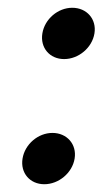

<svg xmlns="http://www.w3.org/2000/svg" viewBox="-20 -469 264 494"><path d="M38 -61C32 -24 57 5 94 5C131 5 166 -24 172 -61C178 -98 152 -127 115 -127C78 -127 44 -98 38 -61ZM89 -383C83 -346 108 -317 145 -317C182 -317 217 -346 223 -383C229 -420 203 -449 166 -449C129 -449 95 -420 89 -383Z"/></svg>

Font: Charger Pro
Style: BdObl
Weight: 700
Designer: Jasper
Foundry: Cannot Into Space Fonts
Version: Version 1.09